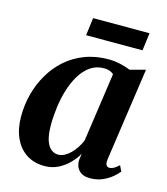

<svg xmlns="http://www.w3.org/2000/svg" viewBox="-108 -796 777 891"><g transform="rotate(15 280.0 -350.0)"><path d="M463.5 -96Q461 -75.5 466.2 -67.5Q471.5 -59.5 481.5 -59.5Q490.5 -59.5 501.5 -65.2Q512.5 -71 526.5 -84L539.5 -57Q531 -45.5 512.5 -29.5Q494 -13.5 467 -1.5Q440 10.5 406 10.5Q371.5 10.5 353.5 -8.5Q335.5 -27.5 336.5 -58.5L341 -89.5Q327.5 -65.5 305.2 -42.5Q283 -19.5 253.5 -4.5Q224 10.5 187.5 10.5Q137 10.5 100.2 -13.8Q63.5 -38 43.8 -82Q24 -126 24 -184.5Q24 -239 37.5 -291.2Q51 -343.5 77.8 -389.5Q104.5 -435.5 143.8 -470.5Q183 -505.5 234.5 -525.2Q286 -545 348.5 -545Q376.5 -545 404.5 -538.8Q432.5 -532.5 454 -523.5L528 -543ZM385.5 -483.5Q378 -490.5 366.5 -495Q355 -499.5 339.5 -499.5Q302 -499.5 273.8 -480Q245.5 -460.5 225.2 -427.2Q205 -394 192.2 -352.5Q179.5 -311 173.8 -266.8Q168 -222.5 168 -181.5Q168 -138 176.5 -110.5Q185 -83 200.5 -70Q216 -57 235.5 -57Q251 -57 265.8 -64.8Q280.5 -72.5 294 -85.8Q307.5 -99 318.8 -116.2Q330 -133.5 338 -152.5ZM229 -711H500L489 -626H218Z"/></g></svg>

Font: Merriweather 72pt
Style: Bold Italic
Weight: 700
Italic angle: -7.8°
Version: Version 2.101